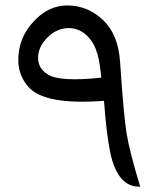

<svg xmlns="http://www.w3.org/2000/svg" viewBox="-20 -699 604 713"><path d="M366.2 -324.7Q144 -307.6 84.5 -377.4Q47.9 -419.9 47.9 -475.6Q47.9 -557.6 103.5 -617.7Q158.7 -678.7 229.5 -678.7Q306.2 -678.7 363.8 -623.5Q418.9 -570.3 425.8 -470.7Q439.5 -266.6 450.2 -203.1Q460.4 -138.7 500.5 -5.9H496.1Q416.5 -5.9 389.6 -131.8Q375 -202.1 366.2 -324.7ZM356.4 -410.6 351.6 -449.2Q343.3 -512.7 320.8 -545.4Q287.1 -594.2 235.4 -594.7Q197.3 -594.7 165.5 -568.4Q124.5 -533.2 121.6 -490.2Q118.7 -445.8 158.7 -421.9Q203.6 -394.5 356.4 -410.6Z"/></svg>

Font: Gandom WOL
Style: WOL
Weight: 400
Foundry: DejaVu fonts team - Redesigned by Saber Rastikerdar - Based on Samim Font
Version: Version 0.8